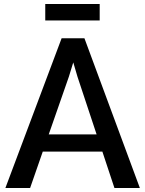

<svg xmlns="http://www.w3.org/2000/svg" viewBox="-20 -943 728 963"><path d="M131 0H7L289 -751H403.5L681.5 0H554L493.5 -182.5H194.5ZM325.5 -558.5 224.5 -269H464.5L368.5 -558.5L347.5 -630ZM207 -840.5V-923H480V-840.5Z"/></svg>

Font: Merriweather Sans
Style: Regular
Weight: 400
Designer: Eben Sorkin
Foundry: Eben Sorkin
Version: Version 1.008; ttfautohint (v1.7.19-72a1) -l 8 -r 50 -G 200 